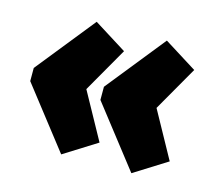

<svg xmlns="http://www.w3.org/2000/svg" viewBox="-73 -558 697 621"><g transform="rotate(15 276.0 -248.0)"><path d="M414 -470 524 -401 438 -251 524 -95 414 -26 256 -229V-273ZM179 -470 289 -401 203 -251 289 -95 179 -26 21 -229V-273Z"/></g></svg>

Font: Exo 2 Black
Style: Regular
Weight: 900
Designer: Natanael Gama
Foundry: Natanael Gama
Version: Version 2.010